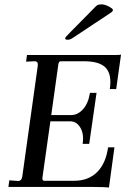

<svg xmlns="http://www.w3.org/2000/svg" viewBox="-20 -846 585 869"><path d="M359.9 -568.8H255.9Q246.1 -568.8 244.1 -555.2L211.9 -325.2H301.8Q332.5 -325.2 356.2 -352.1Q379.9 -378.9 387.2 -425.8H417L383.8 -194.8H354Q360.8 -238.8 344 -267.8Q327.1 -296.9 297.9 -296.9H208L171.9 -41Q170.9 -27.8 180.2 -27.8H315.9Q379.9 -27.8 419.4 -66.9Q459 -106 469.2 -179.2H498L473.1 2.9Q450.2 0 387.2 0H18.1L22 -29.8L62 -26.9Q78.1 -26.9 81.1 -48.8L150.9 -547.9Q153.8 -568.8 136.2 -568.8L98.1 -566.9L102.1 -597.2H509.8Q522.9 -597.2 527.8 -599.1L505.9 -442.9H477.1Q486.8 -508.8 459 -538.8Q431.2 -568.8 359.9 -568.8ZM481 -788.1 310.1 -674.8Q297.9 -666 286.4 -666Q274.9 -666 274.9 -672.9Q274.9 -676.8 294.9 -696.8L401.9 -805.2Q414.1 -818.4 419.9 -822.3Q425.8 -826.2 439.9 -826.2Q454.1 -826.2 472.7 -816.4Q491.2 -806.6 491.2 -800.8Q491.2 -794.9 481 -788.1Z"/></svg>

Font: Unna-Italic
Style: Italic
Weight: 400
Italic angle: -8°
Designer: Jorge de Buen U.
Foundry: Omnibus-Type
Version: Version 2.006;PS 002.006;hotconv 1.0.70;makeotf.lib2.5.58329